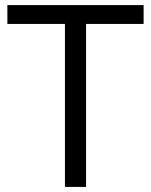

<svg xmlns="http://www.w3.org/2000/svg" viewBox="-20 -734 593 754"><path d="M544 -640V-714H9V-640H235V0H318V-640Z"/></svg>

Font: OpenSansMMV
Style: Regular
Weight: 400
Designer: Steve Matteson
Foundry: Ascender Corporation
Version: Version 4.000